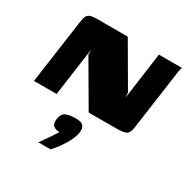

<svg xmlns="http://www.w3.org/2000/svg" viewBox="-165 -611 1020 1036"><g transform="rotate(30 345.0 -92.5)"><path d="M21 0 77 -398Q80 -423 86.5 -436.5Q93 -450 108 -455Q123 -460 152 -460H340L492 -199L494 -168L534 -460H678Q676 -458 673 -446Q670 -434 668.5 -419.5Q667 -405 665 -394L617 -52Q612 -17 594 -8.5Q576 0 533 0H362L205 -269L204 -301L162 0ZM207 275Q223 253 234 237Q245 221 255.5 206Q266 191 278 171Q275 171 270 170.5Q265 170 262 169Q247 166 237 156Q227 146 230 117Q235 81 258 71.5Q281 62 319 62Q335 62 348 65.5Q361 69 369 81Q377 93 374 117Q370 143 356 171Q342 199 323 226Q304 253 283 275Z"/></g></svg>

Font: Genos ExtraBold
Style: Italic
Weight: 800
Italic angle: -8°
Version: Version 1.010